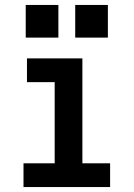

<svg xmlns="http://www.w3.org/2000/svg" viewBox="-20 -756 540 776"><path d="M75 0V-96H201V-424H89V-520H313V-96H425V0ZM416 -604H284V-736H416ZM216 -604H84V-736H216Z"/></svg>

Font: Iosevka SS04
Style: Bold
Weight: 700
Monospace: yes
Designer: Belleve Invis
Foundry: Belleve Invis
Version: Version 19.0.0; ttfautohint (v1.8.4)